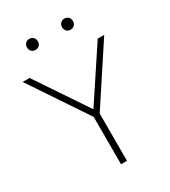

<svg xmlns="http://www.w3.org/2000/svg" viewBox="-195 -855 839 948"><g transform="rotate(-30 224.5 -381.5)"><path d="M210 0V-286L218.5 -257.5L-7.5 -595H32L234 -294H221.5L420.5 -595H457.5L236 -257.5L244 -286V0ZM327 -700Q313.5 -700 304.8 -708.5Q296 -717 296 -731Q296 -745.5 304.8 -754.2Q313.5 -763 327 -763Q340.5 -763 349.2 -754.2Q358 -745.5 358 -731Q358 -717 349.2 -708.5Q340.5 -700 327 -700ZM127 -700Q113.5 -700 104.8 -708.5Q96 -717 96 -731Q96 -745.5 104.8 -754.2Q113.5 -763 127 -763Q140.5 -763 149.2 -754.2Q158 -745.5 158 -731Q158 -717 149.2 -708.5Q140.5 -700 127 -700Z"/></g></svg>

Font: Encode Sans SC SemiCondensed Thin
Style: Regular
Weight: 250
Width: 4
Designer: Multiple Designers
Foundry: Impallari Type
Version: Version 3.002